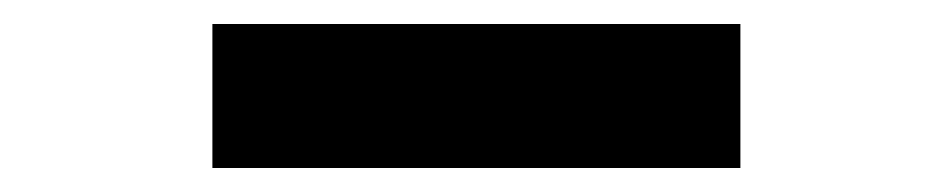

<svg xmlns="http://www.w3.org/2000/svg" viewBox="-20 -398 790 160"><path d="M157 -258V-378H597V-258Z"/></svg>

Font: Inconsolata ExtraExpanded Black
Style: Regular
Weight: 900
Width: 8
Monospace: yes
Designer: Raph Levien, Cyreal, Brenton Simpson
Foundry: Raph Levien, Cyreal, Google
Version: Version 3.001; ttfautohint (v1.8.2.53-6de2)